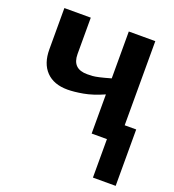

<svg xmlns="http://www.w3.org/2000/svg" viewBox="-133 -631 846 934"><g transform="rotate(20 290.5 -164.0)"><path d="M570.8 199.2H453.1V0H374V-202.6Q316.4 -177.2 269.8 -168.9Q223.1 -160.6 189.9 -160.6Q118.7 -160.6 79.6 -200.9Q40.5 -241.2 40.5 -314.5V-528.3H177.2V-339.8Q177.2 -263.7 254.4 -263.7Q269 -263.7 282 -264.6Q294.9 -265.6 315.7 -270.3Q336.4 -274.9 374 -285.6V-528.3H511.2V-92.8H570.8Z"/></g></svg>

Font: Arimo
Style: Bold
Weight: 700
Designer: Steve Matteson
Foundry: Monotype Imaging Inc.
Version: Version 1.33